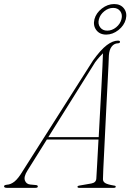

<svg xmlns="http://www.w3.org/2000/svg" viewBox="-54 -904 628 924"><path d="M78 -83Q59.5 -53.5 65.8 -35.8Q72 -18 91.5 -16L118 -13.5Q128 -13 128 -6.5Q128 0 116.5 0H-21Q-34.5 0 -34.5 -7.5Q-34.5 -13.5 -21 -15Q-2 -16 16 -30.5Q34 -45 55.5 -81L394 -613.5Q431 -665 460 -686.8Q489 -708.5 513.5 -708.5Q524 -708.5 523.5 -702.5Q523.5 -696 513 -695.5Q495.5 -695 483.8 -680.2Q472 -665.5 470 -638Q470 -627 468.2 -592.5Q466.5 -558 464 -508.5Q461.5 -459 458.5 -401.8Q455.5 -344.5 452.8 -286.8Q450 -229 447.5 -178.2Q445 -127.5 443.2 -91.2Q441.5 -55 441.5 -41.5Q441.5 -29.5 452.8 -22.8Q464 -16 494.5 -11Q503 -10.5 503 -5.5Q503 0 493.5 0H326.5Q319 0 319 -5Q319 -9.5 325.5 -10.5L385.5 -21Q408 -25 409.5 -44Q410.5 -61 413.5 -112.8Q416.5 -164.5 420 -232.5H171.5ZM404 -604.5 178.5 -244H421Q424 -302.5 427.5 -364.8Q431 -427 434 -484Q437 -541 439 -584.2Q441 -627.5 441.5 -647.5Q435.5 -641.5 425.8 -631Q416 -620.5 404 -604.5ZM457 -737.5Q426 -737.5 409.5 -759.2Q393 -781 400.5 -811.5Q408.5 -841.5 436.2 -863Q464 -884.5 495.5 -884.5Q526.5 -884.5 542.8 -863Q559 -841.5 551.5 -811.5Q543.5 -781 515.8 -759.2Q488 -737.5 457 -737.5ZM490.5 -866Q468 -866 448 -850Q428 -834 422 -811.5Q416 -788.5 428 -772.5Q440 -756.5 462 -756.5Q485 -756.5 504.8 -772.5Q524.5 -788.5 530.5 -811.5Q536.5 -834 524.8 -850Q513 -866 490.5 -866Z"/></svg>

Font: Fraunces 72pt S000 Thin
Style: Italic
Weight: 100
Italic angle: -16°
Version: Version 1.000; ttfautohint (v1.8.3)